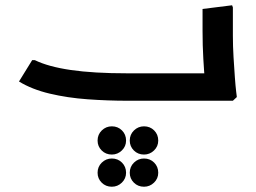

<svg xmlns="http://www.w3.org/2000/svg" viewBox="-20 -382 969 728"><path d="M463 0Q389 0 312.5 -5.5Q236 -11 168.5 -27Q101 -43 52 -73L102 -154H112Q163 -129 249 -116.5Q335 -104 463 -104H753L750 0ZM757 0 760 -42Q760 -42 757 -74.5Q754 -107 751 -158Q748 -209 748 -265V-348L860 -362L863 -354V-247Q863 -206 865.5 -165Q868 -124 870.5 -89.5Q873 -55 875.5 -34.5Q878 -14 878 -14L863 0ZM662 0V-104H768V0ZM662 0Q651 0 646.5 -15.5Q642 -31 642 -53Q642 -76 646.5 -90Q651 -104 662 -104ZM404 326Q381 326 365.5 310.5Q350 295 350 273Q350 250 366 234.5Q382 219 404 219Q427 219 442.5 234.5Q458 250 458 273Q458 295 442 310.5Q426 326 404 326ZM404 204Q381 204 365.5 188.5Q350 173 350 151Q350 128 366 112.5Q382 97 404 97Q427 97 442.5 112.5Q458 128 458 151Q458 173 442 188.5Q426 204 404 204ZM526 326Q503 326 487.5 310.5Q472 295 472 273Q472 250 488 234.5Q504 219 526 219Q549 219 564.5 234.5Q580 250 580 273Q580 295 564 310.5Q548 326 526 326ZM526 204Q503 204 487.5 188.5Q472 173 472 151Q472 128 488 112.5Q504 97 526 97Q549 97 564.5 112.5Q580 128 580 151Q580 173 564 188.5Q548 204 526 204Z"/></svg>

Font: Fustat
Style: Bold
Weight: 700
Designer: Mohamed Gaber, Khaled Hosny, Laura Garcia Mut
Foundry: Kief Type Foundry, Alif Type Foundry, Hard Type Foundry
Version: Version 1.007